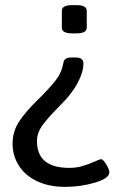

<svg xmlns="http://www.w3.org/2000/svg" viewBox="-20 -545 465 748"><path d="M318 -503V-437Q318 -415 278 -415H261Q221 -415 221 -437V-503Q221 -525 261 -525H278Q318 -525 318 -503ZM305 -298Q305 -264 282.5 -222Q260 -180 219 -139Q169 -89 146.5 -58.5Q124 -28 124 5Q124 109 250 109Q278 109 301 102Q324 95 350 84Q370 75 374 75Q381 75 393.5 95Q406 115 406 126Q406 150 350 166.5Q294 183 234 183Q170 183 123.5 160.5Q77 138 53 99.5Q29 61 29 15Q29 -32 53.5 -70Q78 -108 124 -153Q172 -200 196.5 -231.5Q221 -263 227 -301Q229 -311 236 -316Q243 -321 260 -321H275Q305 -321 305 -298Z"/></svg>

Font: Asap-Regular
Style: Regular
Weight: 400
Designer: Pablo Cosgaya
Foundry: Omnibus-Type
Version: Version 2.000; ttfautohint (v1.8)